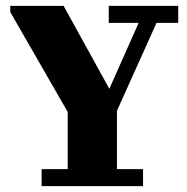

<svg xmlns="http://www.w3.org/2000/svg" viewBox="-20 -635 638 655"><path d="M15 -615H197L353 -332L453 -557H351V-615H588V-557H514L379 -257V-58H468V0H122V-58H211V-253L15 -594Z"/></svg>

Font: Bigshot One
Style: Regular
Weight: 400
Designer: Gesine Todt
Foundry: Gesine Todt
Version: Version 1.001